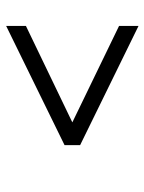

<svg xmlns="http://www.w3.org/2000/svg" viewBox="59 -586 482 641"><g transform="rotate(-90 300.5 -266.0)"><path d="M534 -45 136 -240V-292L534 -487V-421L212 -266L534 -110Z"/></g></svg>

Font: Plus Jakarta Sans Light
Style: Regular
Weight: 300
Designer: Gumpita Rahayu
Foundry: Tokotype
Version: Version 2.006; ttfautohint (v1.8.4.7-5d5b)